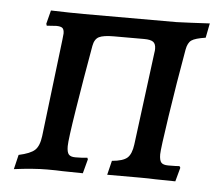

<svg xmlns="http://www.w3.org/2000/svg" viewBox="-43 -551 686 606"><g transform="rotate(5 300.0 -248.0)"><path d="M33 -38Q70 -46 84 -59Q98 -72 102 -104L139 -412L141 -432Q141 -445 135.5 -449.5Q130 -454 116 -454L86 -452L84 -458L95 -501Q159 -499 199 -499H493L540 -501L598 -504L589 -458Q556 -453 544.5 -445Q533 -437 529 -415Q510 -308 494 -201.5Q478 -95 478 -79Q478 -60 484 -53Q490 -46 506 -46Q533 -46 542 -47L545 -42L533 2L469 1Q450 0 420 0H317L328 -45Q363 -48 376.5 -60Q390 -72 394 -103L432 -398Q433 -402 433 -409Q433 -425 424.5 -431Q416 -437 396 -437H300Q267 -437 253 -430Q239 -423 235 -401Q216 -294 200.5 -196.5Q185 -99 185 -79Q185 -60 191 -53Q197 -46 212 -46Q232 -46 250 -48L252 -43L240 2L176 1Q157 0 127 0Q84 0 22 8Z"/></g></svg>

Font: Alegreya SC Medium
Style: Italic
Weight: 500
Italic angle: -7°
Designer: Juan Pablo del Peral
Foundry: Huerta Tipografica
Version: Version 2.007; ttfautohint (v1.6)